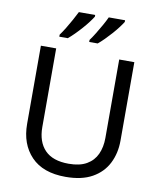

<svg xmlns="http://www.w3.org/2000/svg" viewBox="-100 -1074 932 1113"><g transform="rotate(10 365.5 -518.0)"><path d="M640 -303Q640 -229 610 -169.5Q580 -110 518.5 -75.5Q457 -41 362 -41Q229 -41 159.5 -113.5Q90 -186 90 -305V-765H180V-302Q180 -215 226.5 -167Q273 -119 367 -119Q432 -119 472.5 -142.5Q513 -166 532 -207.5Q551 -249 551 -303V-765H640ZM545 -985Q537 -972 522 -952Q507 -932 487.5 -910Q468 -888 448.5 -868.5Q429 -849 412 -835H362V-847Q376 -866 392 -892Q408 -918 423.5 -945.5Q439 -973 449 -995H545ZM369 -985Q361 -972 346 -952Q331 -932 311.5 -910Q292 -888 272.5 -868.5Q253 -849 236 -835H186V-847Q200 -866 216 -892Q232 -918 247 -945.5Q262 -973 273 -995H369Z"/></g></svg>

Font: Noto Sans Tamil UI
Style: Regular
Weight: 400
Designer: Jelle Bosma - Monotype Design Team
Foundry: Monotype Imaging Inc.
Version: Version 2.004